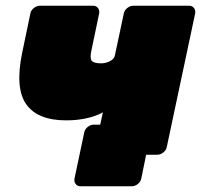

<svg xmlns="http://www.w3.org/2000/svg" viewBox="-20 -540 702 670"><path d="M440 110H261Q250 110 244 102Q238 94 240 83L274 -78Q276 -89 286 -97Q296 -105 307 -105H572L514 0H490L473 83Q471 94 461 102Q451 110 440 110ZM334 0Q323 0 317 -8Q311 -16 313 -27L339 -148Q316 -135 283 -127.5Q250 -120 211 -120Q112 -120 72 -175.5Q32 -231 57 -354L86 -493Q88 -504 98 -512Q108 -520 119 -520H305Q316 -520 322 -512Q328 -504 326 -493L299 -364Q293 -337 300 -328Q307 -319 333 -319Q350 -319 364.5 -327Q379 -335 381 -347L412 -493Q414 -504 424 -512Q434 -520 445 -520H640Q651 -520 657 -512Q663 -504 661 -493L562 -27Q560 -16 550 -8Q540 0 529 0Z"/></svg>

Font: Rubik Light Black
Style: Italic
Weight: 900
Italic angle: -12°
Version: Version 2.104